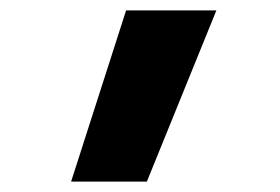

<svg xmlns="http://www.w3.org/2000/svg" viewBox="-20 -188 540 370"><path d="M117 162 223 -168H397L263 162Z"/></svg>

Font: Iosevka Aile Heavy
Style: Regular
Weight: 900
Designer: Belleve Invis
Foundry: Belleve Invis
Version: Version 31.1.0; ttfautohint (v1.8.4)